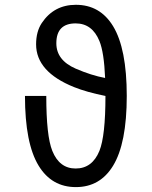

<svg xmlns="http://www.w3.org/2000/svg" viewBox="-20 -762 626 792"><path d="M413.6 -440.4Q409.2 -546.4 390.1 -592.8Q360.4 -665.5 292 -665.5Q212.4 -665.5 212.4 -583.5Q212.4 -513.7 292 -479Q357.4 -450.7 413.6 -440.4ZM83 -366.2H170.9Q170.9 -201.2 195.8 -139.6Q225.1 -66.9 292 -66.9Q360.4 -66.9 390.1 -139.6Q415 -201.2 415 -366.2Q337.4 -381.8 285.2 -402.8Q128.9 -465.8 128.9 -579.1Q128.9 -631.8 152.3 -667Q202.6 -742.2 293 -742.2Q392.6 -742.2 446.3 -654.3Q502.9 -561.5 502.9 -366.2Q502.9 -170.4 446.3 -78.1Q392.6 9.8 293 9.8Q193.4 9.8 139.6 -78.1Q83 -170.4 83 -366.2Z"/></svg>

Font: Consola Mono
Style: Book
Weight: 400
Monospace: yes
Designer: Wojciech Kalinowski "wmk69" (wmk69@o2.pl)
Foundry: Wojciech Kalinowski "wmk69" (wmk69@o2.pl)
Version: Version 2.1.0